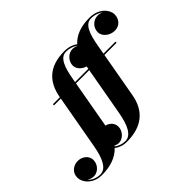

<svg xmlns="http://www.w3.org/2000/svg" viewBox="-416 -1065 1629 1629"><g transform="rotate(-45 399.0 -250.0)"><path d="M91 -460V-446.5H172.5L85.5 40C64 161 25.5 246.5 -45 246.5C-91 246.5 -130.5 227.5 -156.5 200.5C-137 212.5 -114 219 -94 219C-49.5 219 0 177 0 118.5C0 58.5 -56 29 -101 29C-151.5 29 -203 65 -203 126C-203 188 -141 260 -40 260C65.5 260 145.5 230.5 199 173.5C226.5 195 264 210 310 210C490 210 594.5 124.5 623 -38.5L695.5 -446.5H842V-460H698L712 -540C733 -661 763.5 -746.5 834 -746.5C880 -746.5 915 -732.5 940.5 -713C925.5 -720 909.5 -724 893.5 -724C835.5 -724 792 -677 792 -623.5C792 -568.5 849.5 -529 904.5 -529C965 -529 1001 -575 1001 -631C1001 -673 953.5 -760 827.5 -760C721.5 -760 646.5 -729 597 -674C569.5 -694.5 530.5 -710 477.5 -710C292.5 -710 202 -615.5 175 -461.5L174.5 -460ZM362 -490C383 -611 413.5 -696.5 484 -696.5C528.5 -696.5 563.5 -683 588.5 -664C588 -663.5 587.5 -663 587.5 -662.5C572 -670 555 -674 540 -674C485.5 -674 442 -623.5 442 -573.5C442 -530 478 -496.5 520 -484L516 -460H356.5ZM256 169C300.5 169 350 123.5 350 68.5C350 21 315 -7.5 278 -17L354.5 -446.5H513.5L435.5 -10C414 111 375.5 196.5 305 196.5C267.5 196.5 233.5 183 208 163C209 161.5 210.5 160 212 158C227 165 242.5 169 256 169Z"/></g></svg>

Font: Bodoni* 16pt Fatface
Style: Italic
Weight: 900
Italic angle: -13°
Version: Version 2.3